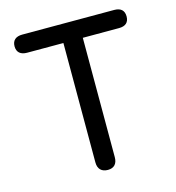

<svg xmlns="http://www.w3.org/2000/svg" viewBox="-105 -790 806 879"><g transform="rotate(-15 298.0 -350.0)"><path d="M299 0C328 0 344 -17 344 -48V-614H516C547 -614 563 -629 563 -657C563 -685 547 -700 516 -700H80C49 -700 32 -685 32 -657C32 -629 49 -614 80 -614H252V-48C252 -17 269 0 299 0Z"/></g></svg>

Font: 寒蝉半圆体
Style: Regular
Weight: 400
Designer: Yoshimichi Ohira & Warren
Foundry: ChillType
Version: Version 1.800;Glyphs 3.1.1 (3135)